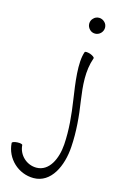

<svg xmlns="http://www.w3.org/2000/svg" viewBox="-177 -814 678 1103"><g transform="rotate(15 162.5 -262.5)"><path d="M316 -709C316 -722 311 -734 302 -742C293 -751 281 -756 269 -756C256 -756 244 -751 236 -742C227 -734 222 -722 222 -709C222 -697 227 -685 236 -676C244 -667 256 -662 269 -662C281 -662 293 -667 302 -676C311 -685 316 -697 316 -709ZM239 -544C215 -478 233 -358 247 -263C260 -177 269 -89 263 -1C257 84 219 169 142 169C84 169 35 123 31 65C31 59 17 56 -1 57C-18 58 -32 63 -31 69C-25 160 51 231 142 231C246 231 299 117 306 1C312 -89 304 -180 290 -270C278 -355 269 -442 298 -523C300 -528 288 -537 272 -543C256 -548 241 -549 239 -544Z"/></g></svg>

Font: Nupuram ExtraLight
Style: Regular
Weight: 200
Designer: Santhosh Thottingal (santhosh.thottingal@gmail.com)
Foundry: SMC
Version: Version 1.000